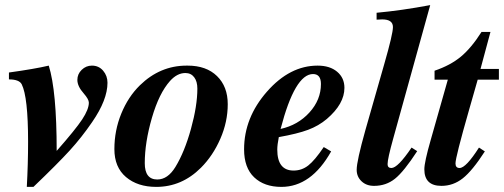

<svg xmlns="http://www.w3.org/2000/svg" viewBox="-20 -719 1974 752"><path d="M15 -408V-435Q116 -449 171 -462Q202 -363 202 -128Q276 -212 302 -251.5Q328 -291 328 -317Q328 -330 308 -353Q283 -381 283 -406Q283 -429 300 -445.5Q317 -462 340 -462Q367 -462 384 -442Q401 -422 401 -395Q401 -328 341 -241Q300 -181 253 -129.5Q206 -78 111 13H85Q90 -78 90 -164Q90 -339 65 -389Q55 -408 15 -408Z M711 -462H715Q788 -462 830 -421Q872 -380 872 -311Q872 -242 843 -175.5Q814 -109 767 -62Q692 13 592 13Q519 13 473.5 -25.5Q428 -64 428 -135Q428 -208 455 -274Q482 -340 528 -385Q607 -462 711 -462ZM753 -372Q753 -400 740.5 -416.5Q728 -433 706 -433Q674 -433 646 -402Q603 -354 575 -257.5Q547 -161 547 -80Q547 -16 596 -16Q637 -16 667 -65Q703 -124 728 -214.5Q753 -305 753 -372Z M1248 -143 1277 -126Q1199 13 1082 13Q1015 13 975.5 -24.5Q936 -62 936 -134Q936 -258 1025.5 -360Q1115 -462 1224 -462Q1272 -462 1300.5 -438Q1329 -414 1329 -375Q1329 -312 1260 -253Q1228 -226 1186.5 -210.5Q1145 -195 1072 -182Q1066 -152 1066 -133Q1066 -51 1130 -51Q1162 -51 1187.5 -71Q1213 -91 1248 -143ZM1237 -390Q1237 -429 1206 -429Q1135 -429 1079 -214Q1147 -229 1192 -278.5Q1237 -328 1237 -390Z M1665 -699 1520 -176Q1498 -97 1498 -76Q1498 -61 1513 -61Q1538 -61 1592 -141L1614 -127Q1562 -47 1527 -19Q1492 9 1445 9Q1415 9 1396 -9Q1377 -27 1377 -54Q1377 -88 1411 -209L1485 -468Q1519 -586 1519 -613Q1519 -643 1477 -643Q1466 -643 1455 -642V-669Q1553 -678 1665 -699Z M1934 -407H1851L1817 -288Q1764 -103 1764 -79Q1764 -61 1780 -61Q1805 -61 1856 -141L1879 -126Q1830 -50 1792.5 -20.5Q1755 9 1709 9Q1642 9 1642 -56Q1642 -84 1667 -171L1734 -407H1682V-442Q1744 -463 1785 -497Q1826 -531 1866 -594H1901L1862 -449H1934Z"/></svg>

Font: STIX
Style: Bold Italic
Weight: 700
Italic angle: -16.33°
Designer: MicroPress Inc., with final additions and corrections provided by Coen Hoffman, Elsevier (retired)
Version: Version 1.1.1